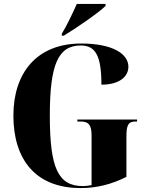

<svg xmlns="http://www.w3.org/2000/svg" viewBox="-20 -945 756 975"><path d="M294 -774V-764H304C367 -802 481 -880 516 -915V-925H370C350 -880 319 -814 294 -774ZM389 10C472 10 547 -9 622 -47V-252C622 -307 630 -328 668 -328H676V-338H373V-328H389C433 -328 445 -307 445 -256V-5C428 -2 414 0 402 0C275 0 233 -91 233 -358C233 -617 275 -714 390 -714C464 -714 495 -664 495 -515C589 -515 632 -558 632 -606C632 -672 551 -724 392 -724C166 -724 48 -574 48 -358C48 -137 159 10 389 10Z"/></svg>

Font: Noto Serif Display Condensed Black
Style: Regular
Weight: 900
Width: 3
Designer: Monotype Design Team
Foundry: Monotype Imaging Inc.
Version: Version 2.009